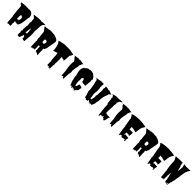

<svg xmlns="http://www.w3.org/2000/svg" viewBox="739 -3256 5909 5909"><g transform="rotate(45 3693.5 -301.0)"><path d="M295.9 -79.1 306.2 -22.5 295.9 -11.7H306.2L295.9 8.8L306.2 0L307.1 21L295.9 43.5V34.2L278.3 32.2L267.6 39.6V30.8L256.3 44.4L247.6 34.2L248.5 22.5H237.8Q234.9 28.3 214.4 33.4Q193.8 38.6 188.5 44.4V45.9Q159.7 45.9 159.7 -79.1V-101.1L150.9 -112.8Q160.2 -128.9 160.2 -142.6Q149.4 -163.1 149.4 -187L150.9 -208Q150.9 -210 141.1 -236.8V-225.6Q139.2 -268.1 125.7 -362.8Q112.3 -457.5 112.3 -511.7Q112.3 -610.4 92.3 -633.8Q86.9 -640.1 68.4 -655.3Q24.4 -690.9 24.4 -712.9Q29.3 -713.4 46.4 -716.1Q63.5 -718.8 69.1 -719.5Q74.7 -720.2 90.3 -722.4Q106 -724.6 112.8 -725.3Q119.6 -726.1 133.8 -727.8Q147.9 -729.5 156 -730.2Q164.1 -731 176.5 -732.2Q189 -733.4 198 -733.6Q207 -733.9 218 -734.4Q229 -734.9 236.6 -734.9Q244.1 -734.9 252.2 -729.2Q260.3 -723.6 265.6 -723.6L264.6 -727.5L308.6 -734.9L317.9 -723.6L335 -734.9L341.8 -721.7L361.8 -734.9Q440.9 -734.9 487.3 -689.5Q533.7 -644 533.7 -556.6Q533.7 -531.7 522.5 -531.7Q522.5 -457 497.1 -314.5Q484.9 -245.6 462.2 -196.3Q439.5 -147 412.1 -147L358.9 -157.2V-148.4Q356.4 -159.7 340.3 -159.7H332.5V-160.6Q332.5 -171.4 329.3 -171.4Q326.2 -171.4 322.8 -163.8Q319.3 -156.2 317.6 -156.2Q315.9 -156.2 314.9 -157.2V-168.9H306.2V-157.2H295.9Q306.2 -136.7 306.2 -90.3L295.9 -86.9ZM371.1 -260.7 370.1 -289.1Q370.1 -314.5 379.9 -327.6V-361.3Q379.9 -396 361.8 -417.5V-429.7L354 -417.5H335Q335 -429.7 320.8 -429.7H291.5V-417.5Q291.5 -410.2 293 -408.7Q294.4 -407.2 300.3 -407.2V-383.8Q291 -374.5 289.1 -367.2L282.2 -373V-361.3H291.5L282.2 -350.1H291.5V-282.2L282.2 -271.5H300.3V-260.7H317.9Q318.8 -261.7 320.8 -263.9Q322.8 -266.1 323.2 -266.6Q323.7 -267.1 325.4 -268.6Q327.1 -270 328.1 -270.5Q333 -271.5 335 -271.5H361.8Q361.8 -260.7 371.1 -260.7ZM326.2 -157.2 332.5 -159.7V-157.2ZM306.2 -157.2Q307.1 -156.2 307.1 -154.8Q307.1 -153.3 306.2 -152.3ZM305.2 -149.4 306.2 -152.3V-147Q305.2 -147 305.2 -149.4Z M960.9 -559.1V-506.8Q960.9 -412.6 940.4 -371.1Q949.7 -371.1 949.7 -382.3V-386.2L958.5 -393.6Q950.7 -385.7 950.7 -366.9Q950.7 -348.1 957.8 -312Q964.8 -275.9 965.3 -269H956.1V-288.1Q947.3 -270.5 947.3 -251.5V-246.6L958.5 -232.9L956.5 -258.3H966.3V-254.4Q966.3 -212.9 955.1 -130.1Q943.8 -47.4 943.8 12Q943.8 71.3 928.7 73.2L921.4 65.4L909.7 67.4L901.9 56.6L880.4 65.9L881.8 64.5L860.4 44.4L842.3 57.6L830.6 56.6L840.8 44.4Q840.8 34.2 843.5 13.7Q846.2 -6.8 846.2 -17.6L837.4 -11.7L828.6 -22.5H836.4Q824.2 -38.6 815.4 -56.6L800.8 -53.7L789.6 -62.5L780.8 -44.4H789.6L790.5 -33.7L783.2 -35.2L783.7 -26.9Q783.7 -16.6 779.5 -1.5Q775.4 13.7 770.3 13.7Q765.1 13.7 763.2 5.9Q760.3 49.8 749.5 79.6L738.3 68.4V75.2Q738.3 83 732.9 86.9Q726.1 90.8 710.4 90.8L709.5 79.6Q695.3 84.5 672.9 87.9Q655.8 67.9 655.5 25.9Q655.3 -16.1 654.8 -22.5L662.6 -21.5L664.6 -33.7Q655.8 -36.1 651.6 -72Q647.5 -107.9 646.5 -111.3Q664.6 -111.3 664.6 -147.5V-156.2L654.8 -145.5L652.8 -183.1Q652.8 -206.1 656.5 -241.7Q660.2 -277.3 665.5 -293H656.7L673.8 -341.8Q673.8 -361.3 665.8 -400.4Q657.7 -439.5 657.7 -460.9Q657.7 -482.4 675.3 -492.2Q658.2 -547.4 657.7 -611.8L665.5 -623.5Q656.7 -627.4 618.4 -668.7Q580.1 -710 568.4 -710H565.4Q565.4 -722.7 670.4 -734.1Q775.4 -745.6 850.6 -745.6Q857.9 -745.6 871.1 -733.9Q907.7 -746.1 973.1 -746.1L1055.7 -745.6Q995.6 -708 977.1 -662.6Q960.9 -624 960.9 -559.1ZM785.6 -235.8 786.6 -224.6H777.8L781.2 -187Q781.2 -168.9 772 -156.2L772.5 -145.5L781.2 -156.2H835L832.5 -202.1L827.1 -213.4L830.6 -235.8Q830.6 -281.2 818.8 -281.2L827.1 -293H818.8L826.2 -302.7H817.9L816.9 -314.9Q825.2 -314.9 825.2 -325.7H816.4L814 -380.4Q811.5 -362.3 798.6 -313.2Q785.6 -264.2 785.6 -235.8ZM957.5 -177.2 953.1 -179.2Q952.1 -179.2 952.1 -173.3V-165.5Q952.1 -166.5 959.5 -178.2Q958.5 -177.2 957.5 -177.2ZM931.6 75.7 926.8 73.2ZM879.4 67.4Q879.4 65.9 880.4 65.9Z M1397.5 -16.6 1396.5 -22.5Q1396.5 -24.9 1397.5 -25.9H1405.3V-37.6H1395.5L1405.3 -48.8Q1393.6 -52.2 1393.6 -89.1Q1393.6 -126 1395.5 -138.7L1385.3 -150.9V-168.9Q1382.8 -159.7 1368.4 -159.7Q1354 -159.7 1340.8 -161.1L1350.1 -127L1340.8 -116.2L1338.9 -103L1350.1 -93.8H1351.1Q1351.1 -71.3 1345.9 -25.6Q1340.8 20 1340.8 42.5L1331.5 30.8V18.6H1314.5Q1283.2 18.6 1282.2 41Q1276.4 40 1263.2 35.4Q1250 30.8 1242.7 30.8L1233.4 50.3V42.5L1223.6 65.4Q1202.6 65.4 1202.6 -27.8L1203.6 -70.3Q1203.6 -104 1193.8 -116.2H1197.3Q1203.6 -125 1203.6 -143.3Q1203.6 -161.6 1193.8 -184.1L1203.6 -218.3Q1192.4 -232.9 1183.6 -263.2L1193.8 -274.4V-286.1L1173.8 -296.9Q1173.8 -314 1179.2 -318.4Q1184.6 -322.8 1184.6 -332.5Q1184.6 -342.3 1174.8 -416.5Q1165 -490.7 1165 -523.2Q1165 -555.7 1150.9 -580.1Q1136.7 -604.5 1118.7 -623Q1067.4 -676.8 1057.1 -703.6Q1152.3 -703.6 1193.8 -726.6L1213.4 -715.8Q1234.9 -738.3 1292 -738.3V-726.6Q1307.6 -738.3 1311.5 -738.3Q1333.5 -738.3 1372.6 -732.4Q1411.6 -726.6 1429.7 -726.6L1433.6 -734.9Q1439 -731 1463.1 -723.6Q1487.3 -716.3 1514.9 -706.8Q1542.5 -697.3 1570.3 -683.8Q1598.1 -670.4 1616.5 -649.2Q1634.8 -627.9 1634.8 -602.5Q1634.8 -543.5 1610.1 -435.8Q1585.4 -328.1 1585.4 -274.4Q1552.7 -233.9 1558.6 -210.4Q1558.6 -205.6 1561 -202.1L1551.8 -207L1542.5 -194.8Q1512.2 -194.8 1512.2 -161.1Q1523.4 -161.1 1523.4 -98.1L1522.5 -51.8Q1522.5 20 1532.2 53.2L1522.5 86.9L1473.6 53.2Q1466.8 53.2 1464.4 47.9Q1461.9 42.5 1454.1 42.5Q1446.3 42.5 1441.9 44.2Q1437.5 45.9 1436 48.1Q1434.6 50.3 1431.2 55.7Q1427.7 61 1424.3 65.4Q1424.3 48.8 1435.1 44.4Q1435.1 43 1418 29.3L1414.6 30.8V47.4Q1414.1 41.5 1409.2 35.6Q1395.5 19 1395.5 -14.2Q1397.5 -14.2 1397.5 -16.6ZM1350.1 -353.5 1348.6 -327.6Q1348.6 -296.9 1401.4 -296.9H1414.6Q1424.8 -296.9 1431.9 -319.6Q1439 -342.3 1439 -353.8Q1439 -365.2 1448.7 -376Q1433.1 -410.6 1419.7 -422.1Q1406.2 -433.6 1377.4 -433.6Q1371.6 -433.6 1368.4 -426.3Q1365.2 -418.9 1364.3 -418.9L1359.4 -422.4H1342.3Q1345.2 -421.9 1347.7 -417.7Q1350.1 -413.6 1350.1 -409.7V-365.2L1340.8 -353.5ZM1233.4 65.4Q1232.4 62 1232.4 56.9Q1232.4 51.8 1233.4 50.3ZM1282.2 41 1289.1 42.5H1282.2Z M2092.3 17.6 2094.7 131.8 2084.5 143.6V98.1H2055.2V121.1H2044.9Q2035.2 111.3 2035.2 85.9H1966.8L1957 75.2L1958 33.2Q1958 -1 1947.8 -26.9L1957 -15.1V-95.2H1947.8L1937.5 -220.7V-230.5L1930.7 -238.3L1937.5 -240.7V-264.2L1929.2 -275.4L1937.5 -308.6Q1928.7 -321.3 1928.7 -336.9Q1928.7 -352.5 1929.2 -354.5Q1919.9 -366.2 1919.9 -391.1V-407.7Q1915 -397 1863.8 -382.8Q1812.5 -368.7 1805.7 -365.2L1796.9 -377.4V-365.2L1777.3 -343.8Q1777.3 -436.5 1760.7 -509.3Q1730 -643.6 1669.9 -692.9Q1713.9 -692.9 1748.5 -716.8Q1753.9 -715.8 1769.8 -715.8Q1785.6 -715.8 1825.9 -727.8Q1866.2 -739.7 1885.3 -739.7H2094.7Q2142.6 -739.7 2210.7 -724.1Q2278.8 -708.5 2301.3 -704.6Q2301.3 -698.7 2273.7 -646.7Q2246.1 -594.7 2242.2 -591.8H2233.4V-580.1H2242.2Q2242.2 -498.5 2223.1 -365.2H2213.4L2193.8 -388.2Q2180.7 -385.3 2170.4 -385.3Q2142.6 -385.3 2103.5 -411.1H2094.7L2103.5 -377.4L2094.7 -354.5Q2104.5 -342.8 2104.5 -307.1Q2104.5 -271.5 2104 -252.4Q2103.5 -233.4 2103.5 -230.5Q2103 -230.5 2101.1 -232.9Q2099.1 -232.9 2099.1 -229.5L2105.5 -198.2L2095.7 -125.5Q2095.7 -107.4 2103.5 -95.2Q2092.3 -49.8 2092.3 17.6Z M2619.6 -170.4 2608.4 14.6Q2618.7 14.6 2618.7 32.2V37.6Q2602.5 34.2 2599.1 20V26.9L2586.9 27.3Q2578.1 28.3 2570.3 23.9Q2562.5 19.5 2562.5 13.4Q2562.5 7.3 2563.5 3.9H2564.5Q2564.5 -18.6 2546.9 -18.6Q2535.2 -18.6 2524.4 -3.2Q2513.7 12.2 2511.7 14.6Q2491.2 13.7 2488.3 -126Q2486.8 -180.2 2485.4 -187.3Q2483.9 -194.3 2480.2 -213.1Q2476.6 -231.9 2475.3 -238.3Q2474.1 -244.6 2470.9 -262Q2467.8 -279.3 2466.8 -287.1L2462.9 -310.5Q2460.4 -326.2 2459.5 -335.7Q2458.5 -345.2 2456.8 -359.6Q2455.1 -374 2454.1 -385.3Q2452.6 -411.6 2452.6 -435.5L2458.5 -550.8H2467.3L2438.5 -617.7Q2434.6 -627 2419.2 -638.4Q2403.8 -649.9 2391.6 -662.8Q2379.4 -675.8 2379.9 -692.4V-696.3L2359.9 -709L2365.7 -719.7L2351.1 -709L2341.8 -719.7Q2374 -719.7 2433.3 -731Q2492.7 -742.2 2519.5 -742.2L2528.8 -731L2599.1 -742.2Q2612.3 -729 2665.3 -725.6Q2718.3 -722.2 2726.6 -719.7Q2726.1 -719.2 2722.4 -715.8Q2718.8 -712.4 2717.5 -710.9Q2716.3 -709.5 2712.6 -706.1Q2709 -702.6 2707 -700.4Q2705.1 -698.2 2701.9 -694.6Q2698.7 -690.9 2697 -688.2Q2695.3 -685.5 2693.1 -682.1Q2690.9 -678.7 2689.5 -675.8Q2687 -669.4 2687 -663.1H2696.8Q2674.8 -637.7 2657.2 -584.5L2667.5 -573.2Q2628.4 -428.2 2628.4 -334.5L2638.2 -267.6Q2630.4 -257.3 2628.4 -235.8L2618.7 -245.6L2628.4 -199.2L2608.4 -189Q2619.6 -189 2619.6 -170.4Z M3150.4 -293Q3139.2 -293 3095.2 -306.2L3086.9 -293.9L3078.1 -306.2Q3078.1 -312 3082.5 -317.6Q3086.9 -323.2 3086.9 -330.1Q3086.9 -336.9 3081.1 -353.3Q3075.2 -369.6 3069.3 -373L3078.1 -385.3L3071.3 -383.8L3069.3 -393.6L3060.5 -385.3Q3050.3 -402.8 3050.3 -409.9Q3050.3 -417 3051.3 -418.9Q3040 -418.9 3030 -410.9Q3020 -402.8 3018.1 -390.1L3016.6 -397L3007.8 -404.8V-397Q2997.1 -397 2997.1 -382.3Q2997.1 -379.9 2998.5 -371.1L2988.8 -362.3L2987.8 -357.9Q2987.8 -347.7 2994.4 -328.1Q3001 -308.6 3001 -297.9Q2999 -295.9 2992.9 -280.8Q2986.8 -265.6 2986.8 -264.2Q2986.8 -222.7 2998 -157.7Q3009.3 -92.8 3025.9 -68.8Q3031.7 -68.8 3038.1 -79.6Q3044.4 -90.3 3051.3 -90.3V-102.1Q3061.5 -115.7 3064 -131.6Q3066.4 -147.5 3071 -163.1Q3075.7 -178.7 3091.8 -194.3Q3113.8 -194.3 3148.7 -183.8Q3183.6 -173.3 3197.3 -158.2V-159.7L3208 -158.2Q3190.4 -132.8 3187.5 -113.8H3197.3L3187.5 -102.1L3189 -89.4Q3189 -57.1 3160.6 -22Q3150.4 -9.3 3148.9 -1.5L3139.6 -11.7Q3132.3 -2 3118.4 21Q3104.5 43.9 3095.2 55.2V44.4L3078.1 67.4Q3073.7 46.9 3061.5 28.8Q3049.3 10.7 3033.7 10.7L3043.5 22.5V44.4L3030.3 45.9Q3016.6 46.9 3016.6 22.5H2998.5Q2989.7 9.8 2980 4.9Q2981.4 10.3 2984.4 17.6Q2988.8 30.3 2988.8 44.4L2968.8 55.2L2959 44.4L2960 27.3Q2960 20.5 2953.4 15.6Q2946.8 10.7 2940.9 10.7Q2935.1 10.7 2925.3 16.6Q2915.5 22.5 2910.6 22.5Q2900.4 22.5 2893.6 5.6Q2886.7 -11.2 2881.8 -28.1Q2877 -44.9 2871.6 -44.9L2881.8 -57.6Q2846.2 -57.6 2842.3 -170.4H2832Q2832 -191.9 2822.3 -232.4Q2812.5 -272.9 2812.5 -293.9L2825.2 -311L2822.8 -316.9L2812.5 -306.6V-316.9Q2809.1 -333.5 2796.9 -378.9Q2773.9 -466.8 2773.9 -511.7Q2773.9 -556.6 2790.8 -597.9Q2807.6 -639.2 2832 -667.5L2852.1 -656.2V-672.4Q2875.5 -696.8 2908.2 -716.1Q2940.9 -735.4 2968.8 -735.8V-724.6Q2975.6 -733.4 2987.1 -739.7Q2998.5 -746.1 3019.3 -746.1Q3040 -746.1 3060.3 -744.4Q3080.6 -742.7 3106.9 -736.3Q3156.7 -725.1 3197.3 -678.7H3187.5V-667.5H3197.3L3208 -678.7L3227.1 -656.2Q3227.1 -636.2 3245.1 -619.6Q3263.2 -603 3265.6 -600.1Q3265.6 -577.1 3244.1 -557.6Q3257.8 -553.2 3257.8 -506.3Q3257.8 -459.5 3236.8 -283.2Q3218.3 -293.9 3188.5 -293.9ZM3025.9 13.7Q3024.9 19 3018.1 22.5Q3025.9 22.5 3025.9 13.7ZM2914.1 9.8Q2913.1 8.8 2912.1 8.8Q2911.1 8.8 2911.1 10.7Q2911.1 9.8 2914.1 9.8Z M3707 -9.3 3723.6 -11.2 3697.3 -22.5 3671.4 0V-15.1Q3669.4 -23.4 3662.6 -23.4V-14.2Q3660.6 -30.8 3653.1 -40.5Q3645.5 -50.3 3626.5 -50.3Q3622.1 -43.5 3616.5 -43.5Q3610.8 -43.5 3609.4 -44.4L3610.8 -24.9Q3610.8 11.7 3600.6 11.7Q3593.3 -13.2 3581.1 -22.5Q3574.7 -22.5 3572.8 -21.5L3581.1 -12.7L3561 3.4L3542.5 -7.8Q3542.5 -22 3529.8 -26.4Q3513.7 -32.7 3482.9 -32.7Q3482.9 -38.6 3469 -102.8Q3455.1 -167 3454.1 -168.9Q3452.1 -167 3450 -167Q3447.8 -167 3445.1 -170.2Q3442.4 -173.3 3442.4 -176Q3442.4 -178.7 3444.3 -180.7L3434.1 -192.4L3444.3 -214.8H3434.1Q3423.3 -227.5 3422.6 -250Q3421.9 -272.5 3431.6 -277.3L3424.3 -282.2V-293Q3424.3 -350.6 3407.7 -432.9Q3391.1 -515.1 3387.2 -543H3380.9L3387.2 -553.2Q3368.2 -575.2 3368.2 -625V-644.5Q3360.4 -653.8 3351.3 -666Q3342.3 -678.2 3338.4 -682.9Q3334.5 -687.5 3326.7 -692.9Q3314.5 -701.2 3280.3 -701.2Q3298.8 -705.6 3371.1 -714.6Q3443.4 -723.6 3473.6 -734.9V-723.6L3482.9 -734.9H3609.4L3600.6 -723.6V-689L3590.8 -678.2Q3591.3 -678.7 3594.7 -678.7Q3602.5 -678.7 3602.5 -671.4Q3602.5 -669.4 3600.6 -667.5L3590.8 -655.3Q3601.6 -638.7 3601.6 -619.6Q3601.6 -600.6 3590.8 -587.9Q3611.8 -563.5 3611.8 -448.2Q3611.8 -397.5 3609.4 -372.1H3600.6V-293Q3600.6 -275.4 3609.6 -239.5Q3618.7 -203.6 3618.7 -189.9L3617.7 -158.2Q3617.7 -123.5 3653.3 -123.5L3671.4 -135.7V-146.5L3680.2 -157.2L3671.4 -168.9Q3689 -195.3 3689 -256.8V-282.2L3692.9 -285.2L3680.2 -305.2L3689 -315.9V-339.8H3697.3L3707 -565.4L3697.3 -576.2V-587.9H3707Q3709 -590.3 3709 -593Q3709 -595.7 3701.4 -598.4Q3693.8 -601.1 3693.8 -603.3Q3693.8 -605.5 3697.3 -610.4L3689 -620.1L3690.4 -619.6Q3692.4 -619.6 3694.8 -622.6Q3697.3 -625.5 3697.3 -627.4Q3697.3 -629.4 3695.3 -630.4Q3707.5 -642.6 3707.5 -674.3Q3707.5 -706.1 3707 -712.4L3697.3 -723.6H3750.5Q3788.6 -723.6 3838.9 -701.2L3847.2 -712.4Q3872.6 -712.4 3922.4 -689.9Q3972.2 -667.5 4000.5 -667.5Q3961.4 -644.5 3921.4 -598.6L3931.2 -589.4H3929.2Q3925.8 -589.4 3922.9 -586.2Q3919.9 -583 3919.9 -580.1Q3919.9 -577.1 3921.4 -576.2L3932.1 -565.4H3921.4Q3857.4 -438 3857.4 -252.4Q3857.4 -233.9 3847.2 -214.8V-192.4H3838.9L3839.8 -178.2Q3839.8 -157.2 3830.1 -157.2L3838.9 -135.7L3821.3 -90.3Q3822.3 -92.3 3824.5 -92.3Q3826.7 -92.3 3829.1 -89.1Q3831.5 -85.9 3831.5 -83.3Q3831.5 -80.6 3830.1 -79.1L3821.3 -90.3L3812 -67.4L3821.3 -56.6H3812L3793.9 -22.5V-11.2Q3791 -10.3 3775.4 -10.3Q3759.8 -10.3 3741.7 -22.5Q3738.3 -13.2 3730.2 -0.5Q3722.2 12.2 3714.8 12.7Z M4286.6 -483.4 4290.5 -413.6V-407.2L4279.8 -225.6L4288.6 -214.8H4279.3L4274.4 -210.4L4287.6 -192.4H4282.7L4285.6 -180.7L4279.3 -168L4284.7 -150.9L4293 -157.2Q4292 -142.1 4364.7 -133.8Q4390.1 -130.9 4391.6 -129.9L4394.5 -135.7H4462.9L4452.1 -112.3H4440.9L4451.2 -101.1H4440.9Q4439.5 -75.7 4427 -27.3Q4414.6 21 4412.6 45.9H4392.6L4381.8 57.6L4391.1 68.4H4371.1L4362.8 45.9H4353L4354 34.2H4343.8L4344.7 23.4L4336.9 11.7H4327.6L4327.1 23.4H4318.4Q4310.1 23.4 4310.1 9.5Q4310.1 -4.4 4311.5 -11.2L4303.7 -22.5H4285.6L4275.9 -11.2V11.7H4248.5L4249 1H4222.7Q4221.2 12.7 4201.2 12.7L4194.8 11.7L4192.9 45.9L4200.2 57.6H4192.4Q4192.4 69.3 4181.2 69.3L4174.3 68.4L4166.5 57.6L4137.7 -192.4L4146.5 -203.1H4138.2L4130.4 -214.8L4139.6 -236.8H4130.9L4131.8 -250.5L4128.9 -341.8Q4128.9 -342.8 4130.4 -372.1H4121.6Q4121.6 -383.8 4102.5 -383.8Q4114.3 -401.9 4114.3 -414.6V-417.5H4105L4095.7 -428.7L4099.1 -484.9Q4089.8 -498.5 4089.8 -517.6L4093.8 -553.2L4084.5 -564.5L4085.4 -576.2L4076.7 -587.9Q4079.1 -621.6 4088.9 -632.8H4079.1L4069.8 -644.5H4060.5L4061 -655.3H4070.8L4071.8 -667.5H4051.8V-677.2L4043.9 -689Q4024.4 -689 4014.2 -694.1Q4003.9 -699.2 3998.5 -701.2Q4023.9 -701.2 4071.3 -718Q4118.7 -734.9 4142.1 -734.9H4238.8L4248 -725.6V-734.9L4257.3 -739.7L4256.3 -734.9H4265.6L4266.6 -745.6H4275.4L4282.7 -734.9H4309.1L4301.8 -745.6H4404.8L4401.4 -733.9L4373 -712.4Q4362.8 -712.4 4347.9 -700.7Q4333 -689 4324.2 -689L4328.1 -681.2Q4327.6 -672.4 4316.2 -657.2Q4304.7 -642.1 4303.7 -632.8L4294.4 -620.1L4293.5 -610.4H4284.7L4284.2 -598.6H4293Q4300.3 -590.3 4300.3 -572Q4300.3 -553.7 4293.5 -523.2Q4286.6 -492.7 4286.6 -483.4Z M4713.4 -170.4 4702.1 14.6Q4712.4 14.6 4712.4 32.2V37.6Q4696.3 34.2 4692.9 20V26.9L4680.7 27.3Q4671.9 28.3 4664.1 23.9Q4656.2 19.5 4656.2 13.4Q4656.2 7.3 4657.2 3.9H4658.2Q4658.2 -18.6 4640.6 -18.6Q4628.9 -18.6 4618.2 -3.2Q4607.4 12.2 4605.5 14.6Q4585 13.7 4582 -126Q4580.6 -180.2 4579.1 -187.3Q4577.6 -194.3 4574 -213.1Q4570.3 -231.9 4569.1 -238.3Q4567.9 -244.6 4564.7 -262Q4561.5 -279.3 4560.5 -287.1L4556.6 -310.5Q4554.2 -326.2 4553.2 -335.7Q4552.2 -345.2 4550.5 -359.6Q4548.8 -374 4547.9 -385.3Q4546.4 -411.6 4546.4 -435.5L4552.2 -550.8H4561L4532.2 -617.7Q4528.3 -627 4512.9 -638.4Q4497.6 -649.9 4485.4 -662.8Q4473.1 -675.8 4473.6 -692.4V-696.3L4453.6 -709L4459.5 -719.7L4444.8 -709L4435.5 -719.7Q4467.8 -719.7 4527.1 -731Q4586.4 -742.2 4613.3 -742.2L4622.6 -731L4692.9 -742.2Q4706.1 -729 4759 -725.6Q4812 -722.2 4820.3 -719.7Q4819.8 -719.2 4816.2 -715.8Q4812.5 -712.4 4811.3 -710.9Q4810.1 -709.5 4806.4 -706.1Q4802.7 -702.6 4800.8 -700.4Q4798.8 -698.2 4795.7 -694.6Q4792.5 -690.9 4790.8 -688.2Q4789.1 -685.5 4786.9 -682.1Q4784.7 -678.7 4783.2 -675.8Q4780.8 -669.4 4780.8 -663.1H4790.5Q4768.6 -637.7 4751 -584.5L4761.2 -573.2Q4722.2 -428.2 4722.2 -334.5L4731.9 -267.6Q4724.1 -257.3 4722.2 -235.8L4712.4 -245.6L4722.2 -199.2L4702.1 -189Q4713.4 -189 4713.4 -170.4Z M5183.1 32.2 5161.6 31.7 5147 43.5 5127.4 21V8.8Q5117.7 -1.5 5098.6 -1.5H5079.1L5068.8 8.8V21Q5060.1 21 5054.2 38.1Q5048.3 55.2 5040 55.2V65.4Q5035.2 39.1 5020.5 -31.2Q4989.7 -174.8 4989.7 -250.5Q4989.7 -265.6 4990.7 -272.9L4981.4 -284.2L4933.6 -567.4H4943.4V-579.1H4933.6Q4932.1 -581.5 4927.5 -591.1Q4922.9 -600.6 4921.4 -603.5Q4919.9 -606.4 4915.5 -615Q4911.1 -623.5 4908.9 -627Q4906.7 -630.4 4902.1 -637.5Q4897.5 -644.5 4894.3 -647.9Q4891.1 -651.4 4886.2 -657Q4881.3 -662.6 4877 -666Q4862.3 -676.3 4854.5 -680.2H4865.2Q4891.6 -702.6 4957 -715.8Q5051.8 -734.9 5175 -734.9Q5298.3 -734.9 5446.8 -702.6Q5427.2 -681.2 5397.7 -626.2Q5368.2 -571.3 5368.2 -546.4Q5368.2 -521.5 5358.4 -510.7L5359.4 -494.6Q5359.4 -455.6 5338.9 -363.8Q5298.3 -386.2 5276.9 -386.2Q5255.4 -386.2 5245.6 -397Q5219.7 -397 5201.4 -399.7Q5183.1 -402.3 5166.3 -404.8Q5149.4 -407.2 5140.1 -408.7Q5148.9 -403.8 5148.9 -359.4L5147 -306.6H5293.9V-227.5Q5293.9 -212.9 5287.6 -181.9Q5281.2 -150.9 5273.9 -148.4L5245.6 -171.4H5157.2L5147 -160.6V-80.1L5157.2 -72.3L5166 -80.1L5157.2 -103.5Q5180.2 -103 5231.7 -97.7Q5283.2 -92.3 5311.5 -92.3V-80.1L5302.7 -35.6L5293.9 -23.4L5302.7 -12.7V-1.5H5293.9V8.8L5302.7 21Q5293.9 33.2 5293.9 46.9V77.1L5285.2 65.4H5273.9V32.2L5264.2 21H5215.8Q5206.1 32.2 5183.1 32.2Z M5835 -16.6 5834 -22.5Q5834 -24.9 5835 -25.9H5842.8V-37.6H5833L5842.8 -48.8Q5831.1 -52.2 5831.1 -89.1Q5831.1 -126 5833 -138.7L5822.8 -150.9V-168.9Q5820.3 -159.7 5805.9 -159.7Q5791.5 -159.7 5778.3 -161.1L5787.6 -127L5778.3 -116.2L5776.4 -103L5787.6 -93.8H5788.6Q5788.6 -71.3 5783.4 -25.6Q5778.3 20 5778.3 42.5L5769 30.8V18.6H5752Q5720.7 18.6 5719.7 41Q5713.9 40 5700.7 35.4Q5687.5 30.8 5680.2 30.8L5670.9 50.3V42.5L5661.1 65.4Q5640.1 65.4 5640.1 -27.8L5641.1 -70.3Q5641.1 -104 5631.3 -116.2H5634.8Q5641.1 -125 5641.1 -143.3Q5641.1 -161.6 5631.3 -184.1L5641.1 -218.3Q5629.9 -232.9 5621.1 -263.2L5631.3 -274.4V-286.1L5611.3 -296.9Q5611.3 -314 5616.7 -318.4Q5622.1 -322.8 5622.1 -332.5Q5622.1 -342.3 5612.3 -416.5Q5602.5 -490.7 5602.5 -523.2Q5602.5 -555.7 5588.4 -580.1Q5574.2 -604.5 5556.2 -623Q5504.9 -676.8 5494.6 -703.6Q5589.8 -703.6 5631.3 -726.6L5650.9 -715.8Q5672.4 -738.3 5729.5 -738.3V-726.6Q5745.1 -738.3 5749 -738.3Q5771 -738.3 5810.1 -732.4Q5849.1 -726.6 5867.2 -726.6L5871.1 -734.9Q5876.5 -731 5900.6 -723.6Q5924.8 -716.3 5952.4 -706.8Q5980 -697.3 6007.8 -683.8Q6035.6 -670.4 6054 -649.2Q6072.3 -627.9 6072.3 -602.5Q6072.3 -543.5 6047.6 -435.8Q6022.9 -328.1 6022.9 -274.4Q5990.2 -233.9 5996.1 -210.4Q5996.1 -205.6 5998.5 -202.1L5989.3 -207L5980 -194.8Q5949.7 -194.8 5949.7 -161.1Q5960.9 -161.1 5960.9 -98.1L5960 -51.8Q5960 20 5969.7 53.2L5960 86.9L5911.1 53.2Q5904.3 53.2 5901.9 47.9Q5899.4 42.5 5891.6 42.5Q5883.8 42.5 5879.4 44.2Q5875 45.9 5873.5 48.1Q5872.1 50.3 5868.7 55.7Q5865.2 61 5861.8 65.4Q5861.8 48.8 5872.6 44.4Q5872.6 43 5855.5 29.3L5852.1 30.8V47.4Q5851.6 41.5 5846.7 35.6Q5833 19 5833 -14.2Q5835 -14.2 5835 -16.6ZM5787.6 -353.5 5786.1 -327.6Q5786.1 -296.9 5838.9 -296.9H5852.1Q5862.3 -296.9 5869.4 -319.6Q5876.5 -342.3 5876.5 -353.8Q5876.5 -365.2 5886.2 -376Q5870.6 -410.6 5857.2 -422.1Q5843.8 -433.6 5814.9 -433.6Q5809.1 -433.6 5805.9 -426.3Q5802.7 -418.9 5801.8 -418.9L5796.9 -422.4H5779.8Q5782.7 -421.9 5785.2 -417.7Q5787.6 -413.6 5787.6 -409.7V-365.2L5778.3 -353.5ZM5670.9 65.4Q5669.9 62 5669.9 56.9Q5669.9 51.8 5670.9 50.3ZM5719.7 41 5726.6 42.5H5719.7Z M6431.6 32.2 6410.2 31.7 6395.5 43.5 6376 21V8.8Q6366.2 -1.5 6347.2 -1.5H6327.6L6317.4 8.8V21Q6308.6 21 6302.7 38.1Q6296.9 55.2 6288.6 55.2V65.4Q6283.7 39.1 6269 -31.2Q6238.3 -174.8 6238.3 -250.5Q6238.3 -265.6 6239.3 -272.9L6230 -284.2L6182.1 -567.4H6191.9V-579.1H6182.1Q6180.7 -581.5 6176 -591.1Q6171.4 -600.6 6169.9 -603.5Q6168.5 -606.4 6164.1 -615Q6159.7 -623.5 6157.5 -627Q6155.3 -630.4 6150.6 -637.5Q6146 -644.5 6142.8 -647.9Q6139.6 -651.4 6134.8 -657Q6129.9 -662.6 6125.5 -666Q6110.8 -676.3 6103 -680.2H6113.8Q6140.1 -702.6 6205.6 -715.8Q6300.3 -734.9 6423.6 -734.9Q6546.9 -734.9 6695.3 -702.6Q6675.8 -681.2 6646.2 -626.2Q6616.7 -571.3 6616.7 -546.4Q6616.7 -521.5 6606.9 -510.7L6607.9 -494.6Q6607.9 -455.6 6587.4 -363.8Q6546.9 -386.2 6525.4 -386.2Q6503.9 -386.2 6494.1 -397Q6468.3 -397 6450 -399.7Q6431.6 -402.3 6414.8 -404.8Q6397.9 -407.2 6388.7 -408.7Q6397.5 -403.8 6397.5 -359.4L6395.5 -306.6H6542.5V-227.5Q6542.5 -212.9 6536.1 -181.9Q6529.8 -150.9 6522.5 -148.4L6494.1 -171.4H6405.8L6395.5 -160.6V-80.1L6405.8 -72.3L6414.6 -80.1L6405.8 -103.5Q6428.7 -103 6480.2 -97.7Q6531.7 -92.3 6560.1 -92.3V-80.1L6551.3 -35.6L6542.5 -23.4L6551.3 -12.7V-1.5H6542.5V8.8L6551.3 21Q6542.5 33.2 6542.5 46.9V77.1L6533.7 65.4H6522.5V32.2L6512.7 21H6464.4Q6454.6 32.2 6431.6 32.2Z M7023.9 -164.6Q7005.9 -188 7005.9 -209.5L7014.6 -220.7H7005.9Q7005.9 -231.4 6997.6 -245.4Q6989.3 -259.3 6987.8 -262.7V-176.3Q6979 -163.6 6979 -146.2Q6979 -128.9 6987.8 -97.2L6980 -85V61Q6970.2 49.8 6970.2 27.3H6953.1Q6951.7 27.3 6943.6 32.7Q6935.5 38.1 6935.1 38.6V50.3L6926.8 61H6918.5V38.6Q6908.2 50.3 6891.6 50.3L6882.8 61L6874 50.3L6846.7 -209.5L6856 -220.7Q6840.3 -228.5 6828.1 -312Q6807.1 -460.4 6807.1 -584.5L6798.3 -590.3L6807.1 -601.1Q6804.2 -606 6791.5 -631.8Q6759.8 -696.3 6749.5 -703.6V-714.8L6729.5 -726.6Q6772.9 -726.6 6856.9 -733.9Q6940.9 -741.2 6980 -741.2Q6988.3 -730 7005.9 -730V-741.2H7031.7V-684.6L7050.3 -662.1L7041.5 -651.4Q7041.5 -635.3 7052.2 -624.5Q7058.6 -618.2 7057.9 -616.7Q7057.1 -615.2 7057.1 -612.5Q7057.1 -609.9 7059.6 -607.2Q7062 -604.5 7064.5 -604.5L7067.4 -606Q7067.4 -586.4 7085 -521Q7102.5 -455.6 7112.3 -455.6V-456.1Q7112.3 -486.3 7120.6 -542.5Q7128.9 -598.6 7128.9 -628.9Q7123.5 -637.2 7113.3 -688.7Q7103 -740.2 7103 -741.2H7112.3Q7125.5 -725.6 7223.1 -725.6Q7320.8 -725.6 7386.7 -730Q7374 -727.5 7350.3 -686.5Q7326.7 -645.5 7321.3 -639.6V-627.9Q7291 -590.3 7274.4 -448.2Q7255.4 -286.1 7243.7 -244.1H7234.9L7243.7 -232.9V-220.7Q7232.9 -206.5 7232.9 -189Q7232.9 -171.4 7234.9 -153.8H7220.2L7226.6 -142.6Q7215.8 -128.9 7215.8 -109.1Q7215.8 -89.4 7216.8 -85Q7213.4 -80.1 7210.9 -67.9Q7204.6 -40 7190.9 -40V-16.1Q7190.9 15.6 7182.1 27.3Q7177.2 85.4 7165 85.4L7155.3 84.5V71.8Q7155.3 70.3 7160.4 58.6Q7165.5 46.9 7165.5 38.1Q7165.5 29.3 7165 27.3L7155.3 16.1L7146.5 27.3V71.8L7129.4 106.9V61L7094.2 50.3L7085 84.5L7076.7 71.8V50.3H7067.4V71.8Q7060.5 62.5 7055.9 23.2Q7051.3 -16.1 7051.3 -38.6Q7051.3 -61 7031.7 -85L7041.5 -97.2Q7023.9 -126 7023.9 -164.6Z"/></g></svg>

Font: Butcherman Caps
Style: Regular
Weight: 400
Version: Version 001.003